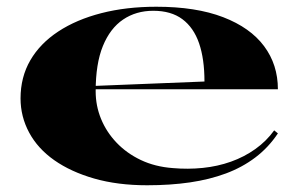

<svg xmlns="http://www.w3.org/2000/svg" viewBox="-20 -535 894 570"><path d="M444 -515Q562 -515 642.5 -484Q723 -453 764 -398Q805 -343 805 -270H262V-280L587 -293Q587 -360 571 -406.5Q555 -453 521.5 -478Q488 -503 435 -503Q384 -503 345.5 -477Q307 -451 285.5 -398.5Q264 -346 264 -264Q264 -221 280 -182Q296 -143 326 -111.5Q356 -80 398 -60Q440 -40 493 -36Q538 -32 582 -36.5Q626 -41 665.5 -55Q705 -69 738 -92.5Q771 -116 794 -148L805 -139Q777 -97 738 -67.5Q699 -38 650.5 -20Q602 -2 544 6.5Q486 15 417 15Q329 15 259.5 -5Q190 -25 141 -59.5Q92 -94 66.5 -141.5Q41 -189 41 -243Q41 -306 70 -356Q99 -406 153 -441.5Q207 -477 281 -496Q355 -515 444 -515Z"/></svg>

Font: Kalnia SemiExpanded Medium
Style: Regular
Weight: 500
Width: 6
Designer: Frida Medrano
Foundry: Frida Medrano
Version: Version 1.105